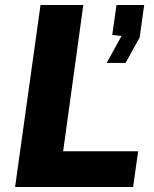

<svg xmlns="http://www.w3.org/2000/svg" viewBox="-20 -743 612 763"><path d="M141 -723 40 0H509L529 -142H231L311 -723ZM404 -493H479L535 -594L553 -723H443L426 -604L463 -600Z"/></svg>

Font: United Sans ExtraBold
Style: Italic
Weight: 800
Italic angle: -8°
Designer: Pablo Impallari, Rodrigo Fuenzalida (Modified by Dan O. Williams)
Version: Version 1.000;PS 001.000;hotconv 1.0.88;makeotf.lib2.5.64775